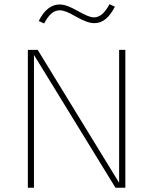

<svg xmlns="http://www.w3.org/2000/svg" viewBox="-20 -885 722 905"><path d="M541.5 -649.9V-23.4L157.7 -649.9H111.3V0H140.1V-626L524.4 0H570.8V-649.9ZM162.6 -786.1 188 -774.4Q204.6 -806.2 222.4 -821.3Q240.2 -836.4 261.2 -836.4Q274.9 -836.4 292.2 -829.8Q309.6 -823.2 335.4 -808.1Q365.7 -791 386.7 -783.4Q407.7 -775.9 425.3 -775.9Q454.1 -775.9 478 -795.4Q502 -814.9 521.5 -853.5L496.1 -865.2Q479.5 -834 461.7 -818.6Q443.8 -803.2 422.9 -803.2Q410.2 -803.2 393.8 -809.8Q377.4 -816.4 349.6 -831.5Q317.9 -849.6 297.9 -856.7Q277.8 -863.8 260.7 -863.8Q231.4 -863.8 206.8 -844.5Q182.1 -825.2 162.6 -786.1Z"/></svg>

Font: Estedad-FD-VF Thin
Style: Regular
Weight: 100
Designer: Amin Abedi
Version: Version 5.0